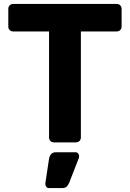

<svg xmlns="http://www.w3.org/2000/svg" viewBox="-20 -720 657 971"><path d="M253 0Q242 0 235 -7Q228 -14 228 -25V-561H46Q36 -561 29 -568Q22 -575 22 -585V-675Q22 -686 29 -693Q36 -700 46 -700H570Q581 -700 588 -693Q595 -686 595 -675V-585Q595 -575 588 -568Q581 -561 570 -561H389V-25Q389 -14 382 -7Q375 0 364 0ZM227 231Q219 231 214 224.5Q209 218 209 209L228 83Q230 70 238 60Q246 50 263 50H362Q370 50 375 56Q380 62 380 69Q380 76 378 81L330 204Q326 214 318.5 222.5Q311 231 296 231Z"/></svg>

Font: Rubik SemiBold
Style: Regular
Weight: 600
Designer: Hubert and Fischer
Foundry: Hubert and Fischer
Version: Version 2.300;gftools[0.9.30]